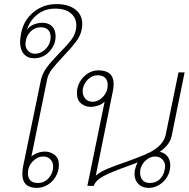

<svg xmlns="http://www.w3.org/2000/svg" viewBox="-20 -906 920 936"><path d="M89 -58Q89 -78 93 -97L178 -509Q185 -546 207.5 -576.5Q230 -607 271 -649Q306 -684 325.5 -709Q345 -734 350 -762Q352 -769 352 -783Q352 -819 325 -841.5Q298 -864 249 -864Q199 -864 163 -836Q127 -808 111 -761Q126 -780 147 -787.5Q168 -795 186 -795Q217 -795 234 -777.5Q251 -760 251 -729Q251 -687 220.5 -654.5Q190 -622 147 -622Q114 -622 96 -643Q78 -664 78 -702Q78 -718 83 -745Q96 -808 143.5 -847Q191 -886 256 -886Q313 -886 347 -860Q381 -834 381 -789Q381 -776 378 -761Q372 -731 350.5 -702.5Q329 -674 290 -633Q254 -595 234.5 -570Q215 -545 210 -520L133 -143Q147 -155 164.5 -161Q182 -167 200 -167Q225 -167 246 -151Q267 -135 267 -102Q267 -71 251.5 -45Q236 -19 211.5 -4.5Q187 10 160 10Q89 10 89 -58ZM225 -708Q227 -720 227 -725Q227 -747 215 -760Q203 -773 178 -773Q151 -773 131 -754Q111 -735 106 -708Q104 -698 104 -693Q104 -671 117.5 -657.5Q131 -644 151 -644Q176 -644 197.5 -662.5Q219 -681 225 -708ZM239 -94Q239 -116 225.5 -129.5Q212 -143 192 -143Q162 -143 139 -118.5Q116 -94 116 -61Q116 -39 128 -26.5Q140 -14 165 -14Q196 -14 217.5 -38Q239 -62 239 -94Z M759 -166Q783 -161 796.5 -143.5Q810 -126 810 -100Q810 -69 795 -44Q780 -19 756 -4.5Q732 10 705 10Q674 10 655 -8.5Q636 -27 636 -58Q636 -72 638 -79Q642 -98 651 -114L600 -95Q526 -69 486.5 -48.5Q447 -28 437 0H406L490 -410Q476 -397 457.5 -391Q439 -385 421 -385Q396 -385 375.5 -401.5Q355 -418 355 -452Q355 -466 357 -474Q366 -513 395 -538Q424 -563 460 -563Q534 -563 534 -496Q534 -478 530 -461L447 -50Q470 -69 504.5 -83.5Q539 -98 595 -117Q609 -122 638.5 -133Q668 -144 689 -153Q698 -159 708 -162Q778 -198 788 -250L850 -553H880L817 -244Q809 -201 759 -166ZM505 -493Q505 -514 492.5 -526.5Q480 -539 456 -539Q430 -539 410 -520Q390 -501 384 -474Q383 -469 383 -461Q383 -439 396.5 -424.5Q410 -410 430 -410Q460 -410 482.5 -434.5Q505 -459 505 -493ZM785 -94Q785 -115 771.5 -129Q758 -143 736 -143Q712 -143 691 -124.5Q670 -106 664 -79Q663 -74 663 -64Q663 -42 675 -28Q687 -14 710 -14Q740 -14 759 -32.5Q778 -51 783 -79Q785 -89 785 -94Z"/></svg>

Font: Taviraj Thin
Style: Italic
Weight: 250
Italic angle: -12°
Designer: Katatrad Team
Foundry: CadsonDemak
Version: Version 1.001